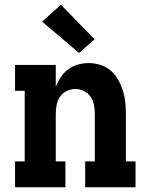

<svg xmlns="http://www.w3.org/2000/svg" viewBox="-20 -796 640 816"><path d="M44 0V-110H85V-410H44V-520H217V-426Q225 -448 238 -467.5Q251 -487 269.5 -501Q288 -515 311 -521.5Q334 -528 357 -528Q382 -528 407 -520Q432 -512 451 -495.5Q470 -479 482.5 -456.5Q495 -434 502.5 -410Q510 -386 512.5 -360.5Q515 -335 515 -310V-110H556V0H342V-110H383V-310Q383 -329 379.5 -348.5Q376 -368 365.5 -384Q355 -400 337 -409Q319 -418 300 -418Q281 -418 263 -409Q245 -400 234.5 -384Q224 -368 220.5 -348.5Q217 -329 217 -310V-110H258V0ZM316 -571 159 -704 239 -776 382 -629Z"/></svg>

Font: Iosevka HT Extrabold Extended
Style: Regular
Weight: 800
Width: 7
Monospace: yes
Designer: Belleve Invis
Foundry: Belleve Invis
Version: Version 32.3.0; ttfautohint (v1.8.4)